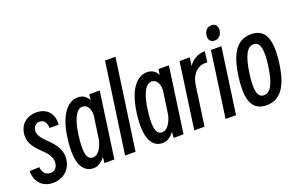

<svg xmlns="http://www.w3.org/2000/svg" viewBox="-99 -1224 2614 1677"><g transform="rotate(-20 1208.0 -385.0)"><path d="M90 -131 -1 -127C-1 -13 75 40 158 40C237 40 318 -7 334 -106C364 -284 147 -342 166 -448C174 -491 200 -504 228 -504C262 -504 292 -479 290 -422H376C385 -540 308 -590 228 -590C157 -590 86 -554 68 -469C28 -287 257 -245 233 -112C226 -67 196 -49 166 -49C127 -49 93 -78 90 -131Z M729 30 815 -580H718L711 -528C691 -568 658 -589 614 -589C517 -589 437 -493 409 -290C375 -47 439 40 535 40C575 40 612 15 642 -25L637 30ZM508 -279C524 -399 560 -499 623 -499C668 -499 693 -456 692 -395L660 -172C644 -110 610 -50 561 -50C492 -50 491 -150 508 -279Z M926 30 1045 -810H948L829 30Z M1372 30 1458 -580H1361L1354 -528C1334 -568 1301 -589 1257 -589C1160 -589 1080 -493 1052 -290C1018 -47 1082 40 1178 40C1218 40 1255 15 1285 -25L1280 30ZM1151 -279C1167 -399 1203 -499 1266 -499C1311 -499 1336 -456 1335 -395L1303 -172C1287 -110 1253 -50 1204 -50C1135 -50 1134 -150 1151 -279Z M1567 30 1621 -352C1643 -453 1708 -498 1782 -489L1795 -588C1736 -588 1681 -564 1642 -506L1653 -583H1558L1472 30Z M1908 -646C1949 -646 1972 -674 1978 -714C1984 -753 1964 -782 1926 -782C1885 -782 1862 -753 1856 -714C1850 -674 1870 -646 1908 -646ZM1860 30 1946 -580H1849L1763 30Z M2143 40C2271 40 2343 -59 2371 -274C2399 -491 2353 -590 2222 -590C2095 -590 2023 -491 1995 -274C1967 -59 2013 40 2143 40ZM2150 -50C2090 -50 2073 -120 2095 -274C2117 -429 2155 -500 2214 -500C2275 -500 2293 -429 2271 -274C2249 -120 2211 -50 2150 -50Z"/></g></svg>

Font: Smiley Sans Oblique
Style: Regular
Weight: 400
Italic angle: -8°
Designer: oooooohmygosh, Nagisa Chen, Janine Sui, Heda Shi, Jian Li
Foundry: atelierAnchor
Version: Version 2.0.1